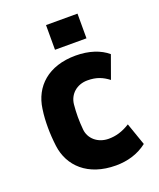

<svg xmlns="http://www.w3.org/2000/svg" viewBox="-134 -782 724 877"><g transform="rotate(-20 228.5 -344.0)"><path d="M278 12C332 12 385 -2 430 -37L392 -146C355 -123 323 -114 288 -114C235 -114 196 -149 192 -194C188 -238 188 -274 192 -316C197 -364 235 -398 287 -398C330 -398 359 -386 389 -363L429 -474C393 -505 339 -523 275 -523C141 -523 64 -449 50 -346C45 -313 44 -285 44 -257C44 -229 46 -198 50 -166C63 -65 141 12 278 12ZM196 -580H349V-700H196Z"/></g></svg>

Font: Finlandica
Style: Bold
Weight: 700
Designer: Niklas Ekholm, Juho Hiilivirta, Jaakko Suomalainen
Foundry: Helsinki Type Studio
Version: Version 2.000;Glyphs 3.2 (3202)